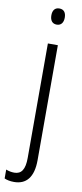

<svg xmlns="http://www.w3.org/2000/svg" viewBox="-135 -766 446 1043"><g transform="rotate(10 88.5 -244.5)"><path d="M67 -686C67 -658 80 -641 104 -641C128 -641 141 -658 141 -686C141 -713 129 -730 104 -730C79 -730 67 -713 67 -686ZM24 241C91 241 130 197 130 102V-532H75V100C75 163 56 191 17 191C1 191 -14 188 -29 182V231C-16 237 2 241 24 241Z"/></g></svg>

Font: Noto Sans Display SemiCondensed Light
Style: Regular
Weight: 300
Width: 4
Designer: Monotype Design Team
Foundry: Monotype Imaging Inc.
Version: Version 1.900